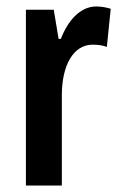

<svg xmlns="http://www.w3.org/2000/svg" viewBox="-20 -573 371 593"><path d="M277 -553C227 -553 189 -508 168 -453H161L146 -543H60V0H171V-279C171 -372 207 -435 266 -435C283 -435 298 -433 310 -428L322 -546C305 -551 291 -553 277 -553Z"/></svg>

Font: Noto Sans Khmer ExtraCondensed SemiBold
Style: Regular
Weight: 600
Width: 2
Designer: Danh Hong and the Monotype Design Team
Foundry: Monotype Imaging Inc.
Version: Version 2.004